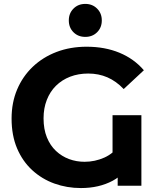

<svg xmlns="http://www.w3.org/2000/svg" viewBox="-20 -951 811 983"><path d="M394.5 11.8Q322.7 11.8 258.7 -11.2Q194.7 -34.2 145.1 -79.7Q95.5 -125.2 67.4 -191.4Q39.3 -257.6 39.3 -344Q39.3 -425.6 67.7 -492.8Q96.1 -560 147.8 -609.2Q199.6 -658.4 269.7 -685.1Q339.8 -711.8 423.8 -711.8Q516.9 -711.8 591.5 -681Q666.1 -650.2 716.6 -591.3L613.3 -495.1Q574.9 -535.5 530 -555Q485.2 -574.5 431.6 -574.5Q381.1 -574.5 339 -558.3Q297 -542 266.5 -511.9Q236.1 -481.8 219.6 -439.3Q203 -396.9 203 -345.4Q203 -289.6 220 -247.8Q236.9 -206.1 266.5 -178.3Q296 -150.6 333.6 -136.6Q371.1 -122.7 413 -122.7Q466 -122.7 514.2 -144.2Q562.3 -165.7 592.6 -210.6L661.8 -143.7Q626.4 -62.5 556.5 -25.4Q486.6 11.8 394.5 11.8ZM582.5 0V-91.8L556.2 -110.2V-361.2H703.9V0ZM416.8 -762.1Q380 -762.1 356.2 -785.9Q332.3 -809.8 332.3 -846.5Q332.3 -882.9 356.2 -906.9Q380 -931 416.8 -931Q453.2 -931 477.2 -906.9Q501.2 -882.9 501.2 -846.5Q501.2 -809.8 477.2 -785.9Q453.2 -762.1 416.8 -762.1Z"/></svg>

Font: Montserrat Alternates Thin
Style: Regular
Weight: 100
Designer: Julieta Ulanovsky
Foundry: Julieta Ulanovsky
Version: Version 9.000